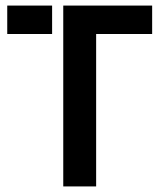

<svg xmlns="http://www.w3.org/2000/svg" viewBox="-20 -669 572 689"><path d="M207 -547V0H325V-547H526V-649H207ZM167 -547H6V-649H167Z"/></svg>

Font: Karla
Style: Bold Stencil
Weight: 400
Designer: Jonathan Pinhorn
Version: Version 1.000